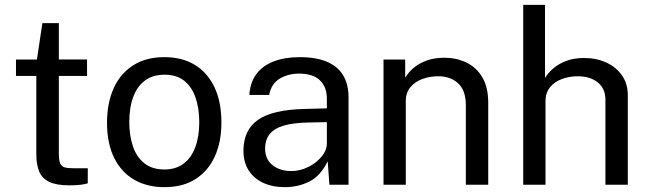

<svg xmlns="http://www.w3.org/2000/svg" viewBox="-20 -763 2681 793"><path d="M266 2.5Q212.5 2.5 183 -12Q153.5 -26.5 141.8 -55Q130 -83.5 130 -125V-449.5H46V-517H132.5L155 -667.5H223V-517.5H339.5V-449.5H223V-128Q223 -100.5 228.8 -87.8Q234.5 -75 248 -71.5Q261.5 -68 286 -68H342.5V-6Q333 -2.5 313.8 0Q294.5 2.5 266 2.5Z M659 10Q587.5 10 534.2 -20.8Q481 -51.5 451.5 -111Q422 -170.5 422 -256.5Q422 -337.5 449.5 -398.5Q477 -459.5 530 -493.2Q583 -527 659.5 -527Q731 -527 783.5 -495.8Q836 -464.5 865.2 -404Q894.5 -343.5 894.5 -256.5Q894.5 -177.5 867.5 -117.5Q840.5 -57.5 788.2 -23.8Q736 10 659 10ZM659.5 -63Q705.5 -63 737.5 -86.5Q769.5 -110 786.2 -154Q803 -198 803 -258.5Q803 -314 788.2 -358.2Q773.5 -402.5 742 -428.5Q710.5 -454.5 659.5 -454.5Q612.5 -454.5 580 -431.2Q547.5 -408 530.8 -364Q514 -320 514 -258.5Q514 -204 528.8 -159.5Q543.5 -115 575.8 -89Q608 -63 659.5 -63Z M1156 10Q1105.5 10 1067.2 -7.8Q1029 -25.5 1007.2 -59Q985.5 -92.5 985.5 -140Q985.5 -226 1045.5 -268Q1105.5 -310 1238 -313L1330 -315.5V-356Q1330 -403.5 1301.5 -431.2Q1273 -459 1213.5 -459Q1169 -458.5 1135 -438Q1101 -417.5 1091.5 -371H1010Q1013 -421.5 1038.2 -456.2Q1063.5 -491 1109.5 -509Q1155.5 -527 1218 -527Q1285.5 -527 1330.2 -508Q1375 -489 1397.2 -452Q1419.5 -415 1419.5 -361V0H1340.5L1333.5 -97Q1304 -36.5 1257.8 -13.2Q1211.5 10 1156 10ZM1183.5 -56.5Q1210 -56.5 1235.8 -66Q1261.5 -75.5 1282.8 -91.8Q1304 -108 1317 -128.2Q1330 -148.5 1330 -170V-258.5L1253.5 -257Q1194 -256 1154.5 -245Q1115 -234 1095 -210.5Q1075 -187 1075 -149Q1075 -105.5 1105.5 -81Q1136 -56.5 1183.5 -56.5Z M1564 0V-517H1653.5V-442Q1666 -463.5 1688.2 -482.5Q1710.5 -501.5 1742.2 -513Q1774 -524.5 1815.5 -524.5Q1864.5 -524.5 1905.8 -505Q1947 -485.5 1971.8 -444.2Q1996.5 -403 1996.5 -338V0H1904V-329Q1904 -389.5 1872.2 -418.8Q1840.5 -448 1790 -448Q1755 -448 1724.5 -436.8Q1694 -425.5 1675 -402.8Q1656 -380 1656 -345.5V0Z M2141 0V-743H2231V-441Q2244 -462.5 2266 -481.2Q2288 -500 2319.5 -511.8Q2351 -523.5 2392.5 -523.5Q2443 -523.5 2484 -504.8Q2525 -486 2549 -451.5Q2573 -417 2573 -369.5V0H2480.5V-351Q2480.5 -397.5 2448.8 -422.8Q2417 -448 2366 -448Q2331.5 -448 2301 -436.8Q2270.5 -425.5 2251.8 -402.8Q2233 -380 2233 -345V0Z"/></svg>

Font: Public Sans Thin
Style: Regular
Weight: 400
Version: Version 2.001